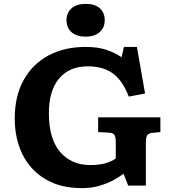

<svg xmlns="http://www.w3.org/2000/svg" viewBox="-20 -956 884 990"><path d="M402 14Q291 14 213.5 -32.5Q136 -79 96 -160Q56 -241 56 -345Q56 -460 101.5 -542.5Q147 -625 229 -669.5Q311 -714 421 -714Q484 -714 527.5 -699.5Q571 -685 607 -661L619 -714H686L728 -474L644 -458Q611 -543 560.5 -578.5Q510 -614 433 -614Q337 -614 284.5 -551Q232 -488 232 -373Q232 -240 290 -172.5Q348 -105 445 -105Q531 -105 577 -139V-224Q577 -247 571 -259Q565 -271 541 -272L486 -275V-351H807V-275L765 -271Q746 -269 739 -258.5Q732 -248 732 -220V1H641L617 -60Q597 -45 566.5 -28Q536 -11 494.5 1.5Q453 14 402 14ZM422 -767Q376 -767 349.5 -789.5Q323 -812 323 -852Q323 -890 349 -913Q375 -936 422 -936Q469 -936 494.5 -913.5Q520 -891 520 -852Q520 -813 493.5 -790Q467 -767 422 -767Z"/></svg>

Font: Literata 7pt
Style: Bold
Weight: 700
Designer: Latin by Veronika Burian and Jose Scaglione. Greek by Irene Vlachou. Cyrillic by Vera Evstafieva.
Foundry: TypeTogether
Version: Version 3.002